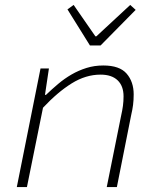

<svg xmlns="http://www.w3.org/2000/svg" viewBox="-20 -757 640 777"><path d="M48 0 144 -480H178L162 -373H166Q190 -396 215.5 -417.5Q241 -439 269.5 -455.5Q298 -472 330 -482Q362 -492 398 -492Q464 -492 492.5 -459Q521 -426 521 -375Q521 -352 518.5 -332.5Q516 -313 511 -292L453 0H412L470 -288Q475 -310 477.5 -328.5Q480 -347 480 -367Q480 -409 456 -432Q432 -455 387 -455Q327 -455 270 -419.5Q213 -384 154 -321L89 0ZM344 -573 253 -719 278 -737 366 -610H370L507 -737L529 -717L387 -573Z"/></svg>

Font: Source Code Pro Light
Style: Italic
Weight: 300
Italic angle: -11°
Monospace: yes
Designer: Paul D. Hunt, Teo Tuominen
Foundry: Adobe Systems Incorporated
Version: Version 1.050;PS 1.000;hotconv 16.6.51;makeotf.lib2.5.65220